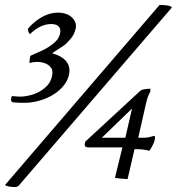

<svg xmlns="http://www.w3.org/2000/svg" viewBox="-20 -711 753 775"><path d="M187 -614Q143 -614 102 -574Q98 -574 95 -582Q92 -590 93 -595Q113 -620 144 -639Q160 -649 178 -654.5Q196 -660 213.5 -660Q231 -660 246 -655Q261 -650 271 -640Q291 -620 285.5 -595.5Q280 -571 264 -553Q249 -535 236 -526Q223 -517 199 -502L191 -496Q273 -472 258 -407Q251 -380 231.5 -359Q212 -338 186.5 -324Q161 -310 132.5 -303Q104 -296 80 -296Q31 -296 28 -300Q23 -304 25 -313Q27 -322 28 -323H33Q42 -322 48.5 -321.5Q55 -321 60 -321Q79 -321 100 -326Q121 -331 139 -341Q157 -351 170.5 -365.5Q184 -380 189 -400Q196 -424 186 -437.5Q176 -451 159.5 -456.5Q143 -462 125 -461Q107 -460 99 -456Q99 -472 102 -484L103 -486Q120 -494 139 -502Q158 -510 175 -520.5Q192 -531 205 -544Q218 -557 222 -574Q227 -594 217 -604Q207 -614 187 -614ZM587 -353Q587 -340 586 -339Q577 -327 569 -292L538 -155H563Q577 -155 604 -163Q607 -157 604 -144Q601 -130 583 -102Q565 -109 523 -109L495 12Q484 11 477.5 10.5Q471 10 468 10L444 7L474 -116H337Q318 -116 323 -134Q325 -140 325 -140L548 -346Q557 -352 587 -353ZM486 -155 513 -273 391 -155ZM55 39Q48 44 41 44Q13 44 0 36L624 -691Q667 -691 674 -681Z"/></svg>

Font: Lusitana
Style: Italic
Weight: 400
Italic angle: -12°
Designer: Ana Paula Megda
Foundry: Ana Paula Megda
Version: Version 1.000; ttfautohint (v1.1) -l 8 -r 50 -G 200 -x 14 -D